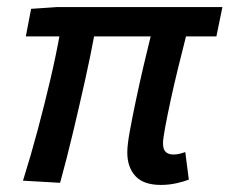

<svg xmlns="http://www.w3.org/2000/svg" viewBox="-20 -511 649 543"><path d="M150 6 45 0Q67 -70 86.5 -143Q106 -216 122.5 -286.5Q139 -357 150 -419L248 -418Q236 -353 220 -281.5Q204 -210 186.5 -136.5Q169 -63 150 6ZM53 -408 68 -486 141 -491H609L592 -408ZM435 12Q386 12 363 -13Q340 -38 340 -80Q340 -101 347 -139.5Q354 -178 364 -225.5Q374 -273 385.5 -322.5Q397 -372 408 -416H508Q496 -369 484 -320Q472 -271 462.5 -227Q453 -183 447 -150.5Q441 -118 441 -106Q441 -88 449 -81Q457 -74 470 -74Q479 -74 487.5 -76Q496 -78 504 -81L514 -3Q502 2 480 7Q458 12 435 12Z"/></svg>

Font: Source Code Pro SemiBold
Style: Italic
Weight: 600
Italic angle: -11°
Monospace: yes
Designer: Paul D. Hunt, Teo Tuominen
Foundry: Adobe Systems Incorporated
Version: Version 1.016;hotconv 1.0.116;makeotfexe 2.5.65601